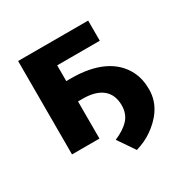

<svg xmlns="http://www.w3.org/2000/svg" viewBox="-153 -664 920 940"><g transform="rotate(-30 307.0 -194.0)"><path d="M402.1 -87C402.1 -55 392.6 -28.7 373.5 -8C354.4 12.7 327.3 30.3 292.1 45L357 140C392.2 129.3 422.6 115 448.3 97C505.2 57.1 557.2 -1.7 557.2 -87C557.2 -127 549.7 -161.8 534.6 -191.5C490.3 -279.1 393.6 -325 253.6 -325H226.1V-414H467V-528H71V0H226.1V-210H253.6C345.3 -210 402.1 -170.2 402.1 -87Z"/></g></svg>

Font: Asimov
Style: Wid
Weight: 500
Designer: Google
Version: Version 2.000980; 2014